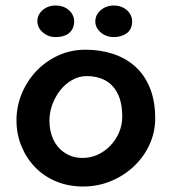

<svg xmlns="http://www.w3.org/2000/svg" viewBox="-20 -681 625 699"><path d="M283 -2Q229 -2 184.5 -20.5Q140 -39 108 -72Q76 -105 58 -149Q40 -193 40 -243Q40 -293 59 -339.5Q78 -386 112 -422Q146 -458 192 -479Q238 -500 291 -500Q345 -500 391 -485Q437 -470 471.5 -439.5Q506 -409 525.5 -361.5Q545 -314 545 -250Q545 -200 524.5 -155Q504 -110 467.5 -75.5Q431 -41 383.5 -21.5Q336 -2 283 -2ZM281 -106Q310 -106 336 -118Q362 -130 382 -151Q402 -172 413.5 -199Q425 -226 425 -256Q425 -307 408.5 -340Q392 -373 363 -388.5Q334 -404 296 -404Q268 -404 243 -390Q218 -376 199.5 -352.5Q181 -329 170.5 -300.5Q160 -272 160 -242Q160 -202 175 -171.5Q190 -141 217.5 -123.5Q245 -106 281 -106ZM394 -546Q376 -546 361 -553.5Q346 -561 336.5 -574Q327 -587 327 -603Q327 -620 336.5 -633Q346 -646 361 -653.5Q376 -661 394 -661Q413 -661 428 -653.5Q443 -646 452 -632.5Q461 -619 461 -604Q461 -574 441.5 -560Q422 -546 394 -546ZM182 -546Q164 -546 149 -554Q134 -562 125 -575Q116 -588 116 -604Q116 -620 125 -633Q134 -646 149 -653.5Q164 -661 182 -661Q202 -661 217 -653.5Q232 -646 241 -632.5Q250 -619 250 -604Q250 -584 241 -571Q232 -558 217 -552Q202 -546 182 -546Z"/></svg>

Font: Sour Gummy Black Medium
Style: Regular
Weight: 500
Version: Version 1.000